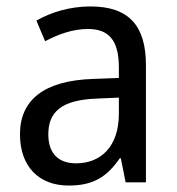

<svg xmlns="http://www.w3.org/2000/svg" viewBox="-20 -566 548 596"><path d="M261 -546C197 -546 138 -528 93 -502L120 -438C162 -460 206 -476 253 -476C316 -476 349 -443 349 -357V-324L269 -321C117 -316 42 -256 42 -149C42 -49 101 10 193 10C270 10 312 -17 352 -75H355L370 0H433V-364C433 -486 380 -546 261 -546ZM281 -260 349 -263V-213C349 -111 293 -59 216 -59C164 -59 130 -87 130 -149C130 -218 170 -256 281 -260Z"/></svg>

Font: Noto Sans Malayalam SemiCondensed
Style: Regular
Weight: 400
Width: 4
Designer: Jelle Bosma - Monotype Design Team
Foundry: Monotype Imaging Inc.
Version: Version 2.104